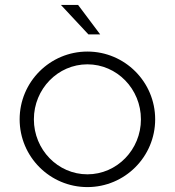

<svg xmlns="http://www.w3.org/2000/svg" viewBox="-20 -756 712 782"><path d="M388 -616 298 -736H228L340 -616ZM118 -270C118 -393.6 215.7 -494 336 -494C456.3 -494 554 -393.6 554 -270C554 -146.4 456.3 -46 336 -46C215.7 -46 118 -146.4 118 -270ZM60 -270C60 -117.6 183.6 6 336 6C488.4 6 612 -117.6 612 -270C612 -422.4 488.4 -546 336 -546C183.6 -546 60 -422.4 60 -270Z"/></svg>

Font: Resamitz
Style: Regular
Weight: 500
Designer: gluk
Foundry: gluk
Version: Version 0.047